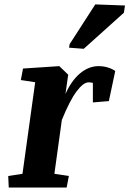

<svg xmlns="http://www.w3.org/2000/svg" viewBox="-20 -835 577 855"><path d="M374.5 -468.3Q351.1 -468.3 320.8 -427.7Q290.5 -387.2 255.4 -300.8L222.2 -61L286.6 -51.3L276.9 0H19L16.6 -51.3L80.1 -61L136.7 -468.8L72.8 -478.5L82.5 -529.8L244.1 -540.5L283.7 -502.4L271.5 -416.5Q297.9 -475.6 335.9 -507.8Q374 -540 418 -540.5Q460.9 -540.5 493.2 -519L464.8 -384.8L393.6 -378.9V-465.8Q384.8 -468.3 374.5 -468.3ZM290 -638.2 404.3 -815.4 536.6 -810.5 531.7 -778.3 353 -617.7 287.6 -622.6Z"/></svg>

Font: NoticiaText-BoldItalic
Style: Bold Italic
Weight: 700
Italic angle: -8°
Designer: JM Sole
Foundry: JM Sole
Version: Version 1.003